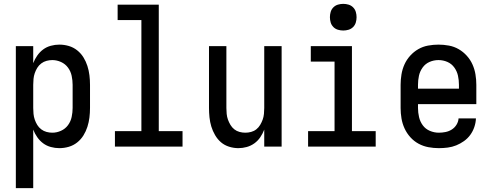

<svg xmlns="http://www.w3.org/2000/svg" viewBox="-20 -759 2540 994"><path d="M62 215V-520H152V-432Q160 -453 173 -471.5Q186 -490 203.5 -503Q221 -516 243 -522Q265 -528 287 -528Q312 -528 336 -521Q360 -514 379.5 -498.5Q399 -483 412 -462Q425 -441 432.5 -417.5Q440 -394 443 -369.5Q446 -345 446 -320V-200Q446 -175 443 -150.5Q440 -126 432.5 -102.5Q425 -79 412 -58Q399 -37 379.5 -21.5Q360 -6 336 1Q312 8 287 8Q265 8 243 2Q221 -4 203.5 -17Q186 -30 173 -48.5Q160 -67 152 -88V215ZM251 -72Q274 -72 296 -82Q318 -92 332 -111Q346 -130 351 -153.5Q356 -177 356 -200V-320Q356 -343 351 -366.5Q346 -390 332 -409Q318 -428 296 -438Q274 -448 251 -448Q236 -448 221 -444Q206 -440 193.5 -430.5Q181 -421 173 -408Q165 -395 160 -380.5Q155 -366 153.5 -350.5Q152 -335 152 -320V-200Q152 -185 153.5 -169.5Q155 -154 160 -139.5Q165 -125 173 -112Q181 -99 193.5 -89.5Q206 -80 221 -76Q236 -72 251 -72Z M575 0V-80H712V-655H589V-735H802V-80H925V0Z M1214 8Q1190 8 1166 0.5Q1142 -7 1124 -22.5Q1106 -38 1093.5 -59.5Q1081 -81 1074 -104Q1067 -127 1064.5 -151.5Q1062 -176 1062 -200V-520H1152V-200Q1152 -185 1153.5 -169.5Q1155 -154 1160 -140Q1165 -126 1173 -112.5Q1181 -99 1193 -89.5Q1205 -80 1220 -76Q1235 -72 1250 -72Q1265 -72 1280 -76Q1295 -80 1307 -89.5Q1319 -99 1327 -112.5Q1335 -126 1340 -140Q1345 -154 1346.5 -169.5Q1348 -185 1348 -200V-520H1438V0H1348V-88Q1340 -67 1327.5 -48.5Q1315 -30 1297 -17Q1279 -4 1257.5 2Q1236 8 1214 8Z M1575 0V-80H1712V-440H1589V-520H1802V-80H1925V0ZM1757 -601Q1743 -601 1729.5 -605Q1716 -609 1706 -619Q1696 -629 1692 -642.5Q1688 -656 1688 -670Q1688 -684 1692 -697.5Q1696 -711 1706 -721Q1716 -731 1729.5 -735Q1743 -739 1757 -739Q1771 -739 1784.5 -735Q1798 -731 1808 -721Q1818 -711 1822 -697.5Q1826 -684 1826 -670Q1826 -656 1822 -642.5Q1818 -629 1808 -619Q1798 -609 1784.5 -605Q1771 -601 1757 -601Z M2252 8Q2225 8 2198 3Q2171 -2 2147 -15Q2123 -28 2104.5 -48.5Q2086 -69 2074.5 -94Q2063 -119 2058.5 -146Q2054 -173 2054 -200V-320Q2054 -347 2058.5 -374Q2063 -401 2074 -425.5Q2085 -450 2103.5 -470.5Q2122 -491 2145.5 -504.5Q2169 -518 2196 -523Q2223 -528 2250 -528Q2277 -528 2304 -523Q2331 -518 2354.5 -504.5Q2378 -491 2396.5 -470.5Q2415 -450 2426 -425.5Q2437 -401 2441.5 -374Q2446 -347 2446 -320V-220H2144V-200Q2144 -176 2149.5 -152.5Q2155 -129 2169 -110Q2183 -91 2205.5 -81.5Q2228 -72 2252 -72Q2269 -72 2286.5 -75.5Q2304 -79 2319 -88.5Q2334 -98 2343.5 -113.5Q2353 -129 2354 -146H2444Q2443 -123 2435.5 -101Q2428 -79 2414.5 -60.5Q2401 -42 2382 -28.5Q2363 -15 2342 -6.5Q2321 2 2298 5Q2275 8 2252 8ZM2356 -300V-320Q2356 -344 2351 -367Q2346 -390 2332 -409.5Q2318 -429 2296 -438.5Q2274 -448 2250 -448Q2226 -448 2204 -438.5Q2182 -429 2168 -409.5Q2154 -390 2149 -367Q2144 -344 2144 -320V-300Z"/></svg>

Font: Iosevka SS18 Medium
Style: Regular
Weight: 500
Monospace: yes
Designer: Belleve Invis
Foundry: Belleve Invis
Version: Version 25.1.1; ttfautohint (v1.8.4)